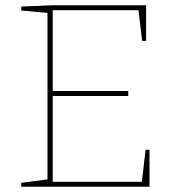

<svg xmlns="http://www.w3.org/2000/svg" viewBox="-20 -712 674 732"><path d="M535 -141H550V0H61V-15L168 -29L161 -21V-670L168 -662L61 -672V-687L182 -692H537V-556H522L507 -680L515 -673H174L181 -680V-358L174 -365H469V-346H174L181 -353V-12L174 -19H528L520 -12Z"/></svg>

Font: Bitter Thin
Style: Regular
Weight: 100
Designer: Sol Matas, and Bitter project Authors
Foundry: Sol Matas
Version: Version 2.002